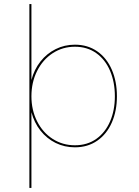

<svg xmlns="http://www.w3.org/2000/svg" viewBox="-20 -717 679 941"><path d="M124 -697H134V-325Q147.5 -376.5 178.2 -415.5Q209 -454.5 252.5 -476.2Q296 -498 347 -498Q410 -498 456.8 -465.2Q503.5 -432.5 528.2 -375Q553 -317.5 553 -245Q553 -173.5 528.2 -116.8Q503.5 -60 456.8 -27.5Q410 5 347 5Q296 5 252.5 -16.5Q209 -38 178.2 -77Q147.5 -116 134 -167V204H124ZM347 -5Q407.5 -5 451.8 -36.2Q496 -67.5 519.5 -122Q543 -176.5 543 -245Q543 -314.5 519.5 -369.8Q496 -425 451.8 -456.5Q407.5 -488 347 -488Q287 -488 238.2 -456.2Q189.5 -424.5 161.8 -369Q134 -313.5 134 -245Q134 -177.5 161.8 -122.5Q189.5 -67.5 238.2 -36.2Q287 -5 347 -5Z"/></svg>

Font: HK Grotesk Thin
Style: Regular
Weight: 100
Designer: Alfredo Marco Pradil
Foundry: Hanken Design Co.
Version: Version 3.001